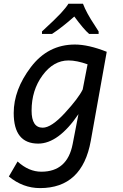

<svg xmlns="http://www.w3.org/2000/svg" viewBox="-20 -759 654 1018"><path d="M206.5 -82Q252.4 -82 324.2 -160.2Q396 -238.3 418.5 -284.7L444.3 -418Q386.7 -438.5 343.3 -438.5Q263.7 -438.5 205.6 -359.6Q147.5 -280.8 147.5 -172.4Q147.5 -82 206.5 -82ZM192.4 238.3Q101.6 238.3 26.9 176.8L73.2 97.2Q132.3 151.4 199.2 151.4Q336.9 151.4 365.2 4.9L396 -153.8Q289.6 2.4 182.6 2.4Q52.7 2.4 52.7 -159.7Q52.7 -283.2 143.6 -403.1Q234.4 -522.9 377 -522.9Q448.7 -522.9 545.9 -484.4L461.4 -12.7Q416.5 238.3 192.4 238.3ZM502.9 -579.1H452.6Q424.8 -602.5 374 -671.4Q308.6 -613.3 255.9 -579.1H202.6V-592.3Q273.4 -657.2 302.5 -688.7Q331.5 -720.2 342.8 -739.3H419.9Q438 -690.9 482.4 -624.5L502.9 -592.3Z"/></svg>

Font: Cadman
Style: Italic
Weight: 400
Italic angle: -12°
Designer: Paul James MIller
Foundry: High-Logic / Made with FontCreator
Version: Version 2.114;March 28, 2021;FontCreator 13.0.0.2683 64-bit